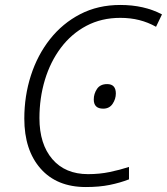

<svg xmlns="http://www.w3.org/2000/svg" viewBox="-20 -744 673 774"><path d="M326 10Q209 10 143.5 -64.5Q78 -139 78 -266Q78 -357 104.5 -439.5Q131 -522 181.5 -586Q232 -650 303.5 -687Q375 -724 465 -724Q561 -724 633 -686L609 -636Q577 -654 541.5 -663Q506 -672 465 -672Q389 -672 328.5 -640Q268 -608 225.5 -551.5Q183 -495 161 -422Q139 -349 139 -268Q139 -163 191 -102.5Q243 -42 335 -42Q381 -42 422 -50.5Q463 -59 500 -71V-21Q464 -7 422 1.5Q380 10 326 10ZM396 -306Q358 -306 358 -343Q358 -366 371 -385.5Q384 -405 412 -405Q447 -405 447 -367Q447 -345 434 -325.5Q421 -306 396 -306Z"/></svg>

Font: Noto Sans Light
Style: Italic
Weight: 300
Italic angle: -12°
Designer: Monotype Design Team
Foundry: Monotype Imaging Inc.
Version: Version 2.013; ttfautohint (v1.8.4.7-5d5b)